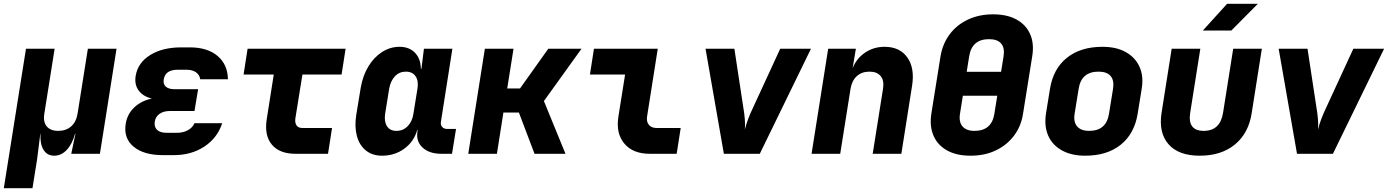

<svg xmlns="http://www.w3.org/2000/svg" viewBox="-26 -805 7265 1005"><path d="M-6 180 110 -550H260L206 -210Q199 -167 218.5 -143.5Q238 -120 279 -120Q320 -120 346.5 -143.5Q373 -167 380 -210L434 -550H584L497 0H347L369 -105H367Q352 -51 323.5 -20.5Q295 10 258 10Q221 10 202 -20.5Q183 -51 186 -105H185L168 30L144 180Z M884 7H827Q726 7 673 -37.5Q620 -82 632 -157Q640 -208 677 -243Q714 -278 769 -289Q723 -300 700 -331Q677 -362 684 -407Q695 -476 759.5 -516.5Q824 -557 922 -557H968Q1060 -557 1113 -512Q1166 -467 1167 -390H1022Q1019 -413 1000 -426.5Q981 -440 950 -440H904Q839 -440 831 -389Q827 -365 842 -351.5Q857 -338 888 -338H1011L992 -224H863Q830 -224 809 -209Q788 -194 784 -168Q780 -141 796 -125.5Q812 -110 845 -110H902Q933 -110 957.5 -123.5Q982 -137 992 -160H1137Q1112 -83 1044 -38Q976 7 884 7Z M1521 0Q1437 0 1397 -48Q1357 -96 1370 -180L1407 -415H1249L1270 -550H1783L1762 -415H1557L1520 -185Q1517 -163 1526 -149Q1535 -135 1557 -135H1712L1691 0Z M1974 10Q1923 10 1889 -17.5Q1855 -45 1842 -93.5Q1829 -142 1839 -205L1862 -345Q1873 -409 1902 -457Q1931 -505 1973.5 -532.5Q2016 -560 2065 -560Q2116 -560 2146 -529Q2176 -498 2177 -445H2180L2193 -550H2342L2282 -168Q2279 -151 2288.5 -140.5Q2298 -130 2315 -130H2361L2340 0H2285Q2221 0 2186 -32.5Q2151 -65 2159 -117L2160 -125H2158Q2141 -64 2090.5 -27Q2040 10 1974 10ZM2049 -120Q2084 -120 2108 -144.5Q2132 -169 2138 -210L2159 -340Q2166 -381 2149.5 -405.5Q2133 -430 2098 -430Q2064 -430 2041 -405.5Q2018 -381 2011 -340L1990 -210Q1984 -169 1999.5 -144.5Q2015 -120 2049 -120Z M2425 0 2512 -550H2662L2629 -342H2696L2844 -550H3018L2821 -276L2934 0H2772L2690 -216H2609L2575 0Z M3375 0Q3287 0 3242 -53.5Q3197 -107 3211 -195L3246 -415H3062L3083 -550H3417L3361 -195Q3357 -168 3370.5 -151.5Q3384 -135 3411 -135H3537L3516 0Z M3763 0 3667 -550H3818L3865 -241Q3870 -213 3872.5 -183Q3875 -153 3873 -127Q3879 -153 3890.5 -183Q3902 -213 3915 -240L4058 -550H4219L3951 0Z M4222 0 4309 -550H4454L4437 -448Q4457 -499 4502 -529.5Q4547 -560 4604 -560Q4684 -560 4723.5 -504Q4763 -448 4748 -355L4692 0H4542L4596 -340Q4603 -383 4584 -406.5Q4565 -430 4525 -430Q4485 -430 4459 -406.5Q4433 -383 4426 -340L4372 0Z M5054 10Q4981 10 4931.5 -17.5Q4882 -45 4860.5 -94.5Q4839 -144 4849 -210L4897 -510Q4908 -576 4945 -625.5Q4982 -675 5040.5 -702.5Q5099 -730 5172 -730Q5246 -730 5295.5 -702.5Q5345 -675 5366.5 -625.5Q5388 -576 5377 -510L5329 -210Q5319 -144 5281.5 -94.5Q5244 -45 5186 -17.5Q5128 10 5054 10ZM5034 -429H5214L5227 -510Q5234 -554 5214.5 -577Q5195 -600 5151 -600Q5061 -600 5047 -510ZM5075 -120Q5165 -120 5179 -210L5194 -304H5014L4999 -210Q4992 -167 5012 -143.5Q5032 -120 5075 -120Z M5654 10Q5582 10 5532 -18Q5482 -46 5460.5 -95.5Q5439 -145 5449 -210L5470 -340Q5487 -445 5558.5 -502.5Q5630 -560 5745 -560Q5818 -560 5867.5 -532Q5917 -504 5939 -454.5Q5961 -405 5950 -340L5929 -210Q5912 -105 5840.5 -47.5Q5769 10 5654 10ZM5675 -120Q5765 -120 5779 -210L5800 -340Q5807 -384 5787.5 -407Q5768 -430 5724 -430Q5634 -430 5620 -340L5599 -210Q5592 -167 5612 -143.5Q5632 -120 5675 -120Z M6254 10Q6143 10 6090.5 -50Q6038 -110 6054 -214L6107 -550H6257L6204 -215Q6189 -120 6275 -120Q6361 -120 6376 -215L6429 -550H6579L6526 -214Q6510 -108 6438.5 -49Q6367 10 6254 10ZM6270 -645 6397 -785H6558L6419 -645Z M6763 0 6667 -550H6818L6865 -241Q6870 -213 6872.5 -183Q6875 -153 6873 -127Q6879 -153 6890.5 -183Q6902 -213 6915 -240L7058 -550H7219L6951 0Z"/></svg>

Font: JetBrains Mono NL ExtraBold
Style: Italic
Weight: 800
Italic angle: -9°
Monospace: yes
Designer: Philipp Nurullin, Konstantin Bulenkov
Foundry: JetBrains
Version: Version 2.305; ttfautohint (v1.8.4.7-5d5b)